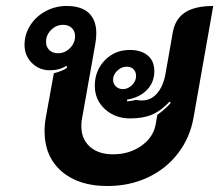

<svg xmlns="http://www.w3.org/2000/svg" viewBox="-20 -613 733 642"><path d="M129 -174Q129 -198 133 -219L160 -368Q191 -376 205 -387L202 -393Q179 -378 147 -378Q111 -378 86.5 -402.5Q62 -427 62 -463Q62 -498 81 -528Q100 -558 132.5 -575.5Q165 -593 203 -593Q252 -593 277 -569.5Q302 -546 302 -501Q302 -486 299 -468L254 -215Q252 -207 252 -191Q252 -148 280.5 -122.5Q309 -97 358 -97Q413 -97 453.5 -126Q494 -155 501 -200L506 -229Q534 -249 551 -269L547 -273Q519 -243 489 -230Q459 -217 415 -217Q365 -217 331 -248Q297 -279 297 -326Q297 -377 330.5 -411.5Q364 -446 414 -446Q452 -446 474 -427.5Q496 -409 496 -375Q496 -338 471.5 -312.5Q447 -287 405 -280V-274Q425 -276 434 -279Q445 -277 454 -277Q484 -277 504.5 -300Q525 -323 533 -364L558 -506Q566 -550 599 -571.5Q632 -593 693 -593L627 -219Q615 -152 575 -100Q535 -48 474 -19.5Q413 9 339 9Q242 9 185.5 -40.5Q129 -90 129 -174ZM231 -492Q231 -509 220 -519.5Q209 -530 191 -530Q168 -530 151 -513Q134 -496 134 -473Q134 -456 145 -445.5Q156 -435 174 -435Q197 -435 214 -452Q231 -469 231 -492ZM435 -359Q435 -373 426.5 -381.5Q418 -390 404 -390Q386 -390 372 -376.5Q358 -363 358 -346Q358 -333 367.5 -324Q377 -315 391 -315Q408 -315 421.5 -328.5Q435 -342 435 -359Z"/></svg>

Font: K2D
Style: Bold Italic
Weight: 700
Italic angle: -10°
Designer: Katatrad Aksorn Co.,Ltd.
Foundry: Cadson Demak Co.,Ltd.
Version: Version 1.000; ttfautohint (v1.6)